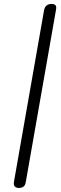

<svg xmlns="http://www.w3.org/2000/svg" viewBox="-20 -951 310 974"><path d="M76 2.5Q62 2.5 55 -5Q48 -12.5 51 -30L203.5 -899Q207 -916.5 217.2 -923.8Q227.5 -931 241 -931Q254.5 -931 260.8 -925Q267 -919 264.5 -903.5L110.5 -26Q107.5 -9.5 98.2 -3.5Q89 2.5 76 2.5Z"/></svg>

Font: Edu VIC WA NT Hand
Style: Regular
Weight: 400
Designer: Tina and Corey Anderson, Eben Sorkin, Mirko Velimirovic
Foundry: Google for Education
Version: Version 1.000